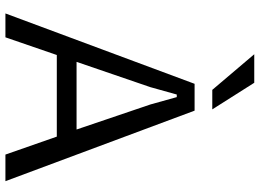

<svg xmlns="http://www.w3.org/2000/svg" viewBox="-148 -834 981 726"><g transform="rotate(90 343.0 -470.5)"><path d="M496.1 -194.3H187.5L120.6 0H30.3L296.4 -715.3H397.9L664.6 0H564ZM469.2 -269 374.5 -548.3 346.7 -647.9H336.9L309.1 -548.3L213.4 -269ZM319.3 -782.2 184.6 -940.9H292.5L393.1 -782.2Z"/></g></svg>

Font: Proza Libre
Style: Regular
Weight: 400
Designer: Jasper de Waard
Foundry: Jasper de Waard
Version: Version 1.000; ttfautohint (v1.4.1.8-43bc)